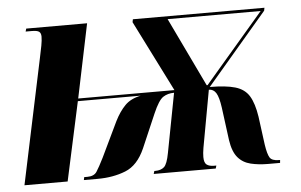

<svg xmlns="http://www.w3.org/2000/svg" viewBox="-43 -598 1033 660"><g transform="rotate(-5 473.5 -268.0)"><path d="M107 -431Q112 -454 115.5 -472.5Q119 -491 119 -504Q119 -516 112.5 -521Q106 -526 87 -526H66L69 -536H279L226 -281H558L435 -526L437 -536H891L889 -526L680 -281Q735 -281 767.5 -271.5Q800 -262 815.5 -236.5Q831 -211 838 -165L851 -67Q856 -34 863.5 -22Q871 -10 895 -10H899L898 0H857Q824 0 797 -6.5Q770 -13 753 -33Q736 -53 730 -93L715 -207Q710 -243 701 -257.5Q692 -272 676 -272L640 -74Q637 -56 637 -43Q637 -23 646 -16.5Q655 -10 671 -10H679L676 0H462L465 -10H468Q488 -10 499 -20Q510 -30 517 -68L556 -272Q534 -272 518 -261.5Q502 -251 483 -207L433 -91Q408 -34 365 -17Q322 0 269 0H221L223 -10H234Q257 -10 266.5 -24.5Q276 -39 292 -71L350 -192Q366 -224 386 -244.5Q406 -265 441 -272H224L165 0H16ZM670 -288H673L877 -526H556Z"/></g></svg>

Font: Noto Serif Display ExtraCondensed ExtraBold
Style: Italic
Weight: 800
Width: 2
Italic angle: -12°
Designer: Monotype Design Team
Foundry: Monotype Imaging Inc.
Version: Version 2.009